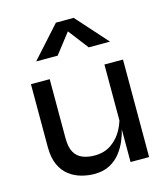

<svg xmlns="http://www.w3.org/2000/svg" viewBox="-114 -850 825 949"><g transform="rotate(-15 298.5 -375.0)"><path d="M534 0H439V-167Q433 -141 420.5 -111Q408 -81 386.5 -53Q365 -25 332 -7Q299 11 252 11Q220 11 186.5 2Q153 -7 125 -28Q97 -49 80 -85.5Q63 -122 63 -177V-499H159V-197Q159 -151 173.5 -125Q188 -99 215 -88Q242 -77 276 -77Q328 -77 363.5 -102.5Q399 -128 419 -165Q432 -189 439 -212V-499H534ZM352 -761 495 -601H386L307 -704L227 -601H117L261 -761Z"/></g></svg>

Font: Syne Med Modified
Style: Regular
Weight: 500
Designer: Lucas Descroix
Foundry: Bonjour Monde
Version: Version 2.200